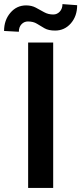

<svg xmlns="http://www.w3.org/2000/svg" viewBox="-57 -919 397 939"><path d="M203.1 -710.9V0H80.6V-710.9ZM248.5 -898.9 320.3 -893.6Q320.3 -840.3 289.6 -804.9Q258.8 -769.5 212.4 -769.5Q180.2 -769.5 160.6 -780.8Q141.1 -792 123.5 -803Q106 -814 79.6 -814Q61 -814 48.1 -800.3Q35.2 -786.6 35.2 -763.7L-37.1 -767.6Q-37.1 -820.3 -6.3 -856.4Q24.4 -892.6 70.8 -892.6Q97.7 -892.6 118.2 -881.6Q138.7 -870.6 158.7 -859.4Q178.7 -848.1 203.6 -848.1Q222.2 -848.1 235.4 -862.3Q248.5 -876.5 248.5 -898.9Z"/></svg>

Font: Vazirmatn RD UI FD Medium
Style: Regular
Weight: 500
Designer: Saber Rastikerdar
Foundry: Saber Rastikerdar
Version: Version 33.003